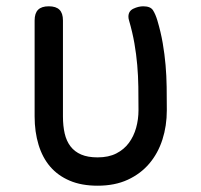

<svg xmlns="http://www.w3.org/2000/svg" viewBox="-20 -580 640 610"><path d="M90 -515Q90 -538 101 -549Q112 -560 135 -560Q158 -560 169 -549Q180 -538 180 -515V-210Q180 -180 185.5 -156Q191 -132 204 -115Q217 -98 238 -89Q259 -80 290 -80Q325 -80 349.5 -92.5Q374 -105 389.5 -126Q405 -147 412.5 -174Q420 -201 420 -230Q420 -269 419.5 -304Q419 -339 416 -373.5Q413 -408 407 -442.5Q401 -477 390 -515Q389 -518 388.5 -521Q388 -524 388 -527Q388 -545 404 -552.5Q420 -560 435 -560Q458 -560 466 -547.5Q474 -535 480 -515Q491 -478 497 -443Q503 -408 506 -373.5Q509 -339 509.5 -303.5Q510 -268 510 -230Q510 -180 496 -136.5Q482 -93 454.5 -60.5Q427 -28 386 -9Q345 10 290 10Q239 10 201.5 -6Q164 -22 139.5 -50.5Q115 -79 102.5 -120Q90 -161 90 -210Z"/></svg>

Font: Maple Mono
Style: Regular
Weight: 400
Monospace: yes
Designer: subframe7536
Version: Version 7.300